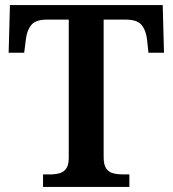

<svg xmlns="http://www.w3.org/2000/svg" viewBox="-20 -734 678 754"><path d="M149 0V-49H175Q196 -49 213 -53.5Q230 -58 240 -72Q250 -86 250 -115V-657H164Q120 -657 103 -636Q86 -615 82 -582L75 -527H14L19 -714H619L624 -527H563L557 -582Q553 -615 536 -636Q519 -657 474 -657H387V-117Q387 -87 397 -72.5Q407 -58 424.5 -53.5Q442 -49 462 -49H488V0Z"/></svg>

Font: Noto Serif Khmer SemiBold
Style: Regular
Weight: 600
Version: Version 2.003